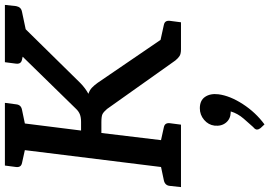

<svg xmlns="http://www.w3.org/2000/svg" viewBox="-178 -581 1100 784"><g transform="rotate(-90 372.0 -189.0)"><path d="M72 0 161 -719H270L231 -408H266Q285 -408 297.5 -413Q310 -418 321 -430L579 -694Q592 -708 604.5 -713.5Q617 -719 635 -719H728L426 -412Q415 -401 403.5 -392.5Q392 -384 381 -378Q396 -373 406 -363.5Q416 -354 426 -340L658 0H563Q544 0 535 -6Q526 -12 517 -23L319 -302Q307 -316 298 -320.5Q289 -325 265 -325H221L182 0ZM626 -631 596 -672 601 -719H727L645 -634ZM572 0 535 -98 594 -85ZM0 0 5 -46Q6 -56 12 -62Q18 -68 28 -70L99 -85L101 0ZM154 0 176 -85 244 -70Q254 -68 258 -62Q262 -56 261 -46L255 0ZM189 -719 167 -634 99 -649Q89 -651 85 -657Q81 -663 82 -673L88 -719ZM344 -719 338 -673Q337 -663 331.5 -657Q326 -651 315 -649L243 -634V-719ZM572 0 594 -85 662 -70Q672 -68 676 -62Q680 -56 679 -46L673 0ZM744 -719 739 -673Q737 -663 731.5 -657Q726 -651 715 -649L644 -634L643 -719ZM611 -719 589 -634 521 -649Q511 -651 507 -657Q503 -663 504 -673L510 -719ZM256 341 241 325Q238 321 236.5 317.5Q235 314 235 309Q236 302 245 295Q258 281 279.5 256Q301 231 309 203Q309 203 307 203Q305 203 304 203Q278 202 263 183.5Q248 165 251 137Q254 112 274.5 94.5Q295 77 322 77Q354 77 368.5 98.5Q383 120 379 153Q373 200 339 252.5Q305 305 256 341Z"/></g></svg>

Font: Aleo Medium
Style: Italic
Weight: 500
Italic angle: -7°
Designer: Alessio Laiso
Foundry: Alessio Laiso
Version: Version 2.001;gftools[0.9.29]